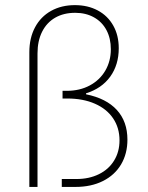

<svg xmlns="http://www.w3.org/2000/svg" viewBox="-20 -737 583 757"><path d="M275.4 -716.8Q326.2 -716.8 365.5 -695.8Q404.8 -674.8 426.5 -636.2Q448.2 -597.7 448.2 -546.9Q448.2 -481.4 414.6 -434.8Q380.9 -388.2 319.3 -369.1V-365.2Q398.9 -349.1 440.7 -303.5Q482.4 -257.8 482.4 -186.5Q482.4 -130.9 457.3 -88.6Q432.1 -46.4 385.7 -23.2Q339.4 0 277.3 0H223.6V-31.2H281.2Q331.5 -31.2 370.1 -50.3Q408.7 -69.3 429.9 -104Q451.2 -138.7 451.2 -183.6Q451.2 -232.9 426 -270.3Q400.9 -307.6 354.2 -328.1Q307.6 -348.6 245.1 -348.6H226.6V-378.9H243.2Q294.4 -378.9 334 -400.1Q373.5 -421.4 395.3 -458.7Q417 -496.1 417 -543Q417 -585.9 399.7 -618.4Q382.3 -650.9 350.3 -668.7Q318.4 -686.5 276.4 -686.5Q231 -686.5 197.5 -667.2Q164.1 -647.9 146 -611.8Q127.9 -575.7 127.9 -526.4V0H95.7V-531.2Q95.7 -587.4 118.2 -629.4Q140.6 -671.4 181.4 -694.1Q222.2 -716.8 275.4 -716.8Z"/></svg>

Font: Pretendard Std Thin
Style: Regular
Weight: 100
Designer: Base glyphs from Inter by Rasmus Andersson; Hangeul glyphs from Noto Sans CJK(Source Han Sans) by Jang Soo-young and Kan
Foundry: Kil Hyung-jin
Version: Version 1.309